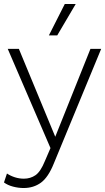

<svg xmlns="http://www.w3.org/2000/svg" viewBox="-40 -746 529 966"><path d="M79 200Q53 200 26 193Q-1 186 -20 172L-5 127Q13 139 35 146Q57 153 80 153Q113 153 138.5 135.5Q164 118 186 64L214 -1L-1 -500H55L238 -58L415 -500H469L231 76Q203 146 166 173Q129 200 79 200ZM286 -726H341L248 -568H206Z"/></svg>

Font: Prodigy Sans Light
Style: Regular
Weight: 300
Designer: Wei Huang
Foundry: Wei Huang
Version: Version 1.003; ttfautohint (v1.8.3)